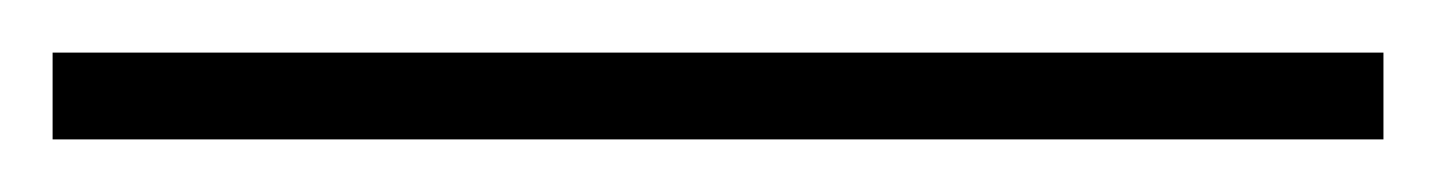

<svg xmlns="http://www.w3.org/2000/svg" viewBox="-23 -813 546 73"><path d="M503 -760H-3V-793H503Z"/></svg>

Font: Noto Sans Lao Looped ExtraLight
Style: Regular
Weight: 200
Designer: Mark Frömberg, Ben Mitchell
Foundry: The Fontpad Ltd
Version: Version 1.002; ttfautohint (v1.8.4.7-5d5b)